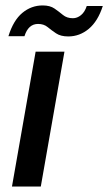

<svg xmlns="http://www.w3.org/2000/svg" viewBox="-20 -686 398 706"><path d="M24 0 111 -496H217L130 0ZM11 -553Q29 -611 62 -638.5Q95 -666 137 -666Q164 -666 180.5 -654.5Q197 -643 211.5 -631Q226 -619 248 -619Q264 -619 278 -630.5Q292 -642 299 -664H358Q340 -608 306.5 -580Q273 -552 231 -552Q203 -552 186 -563.5Q169 -575 155 -586.5Q141 -598 120 -598Q84 -598 70 -553Z"/></svg>

Font: DeepMind Sans Medium
Style: Italic
Weight: 500
Italic angle: -10°
Designer: Jonny Pinhorn / Modifications: Colophon Foundry
Foundry: Colophon Foundry
Version: Version 1.002; ttfautohint (v1.8.2)